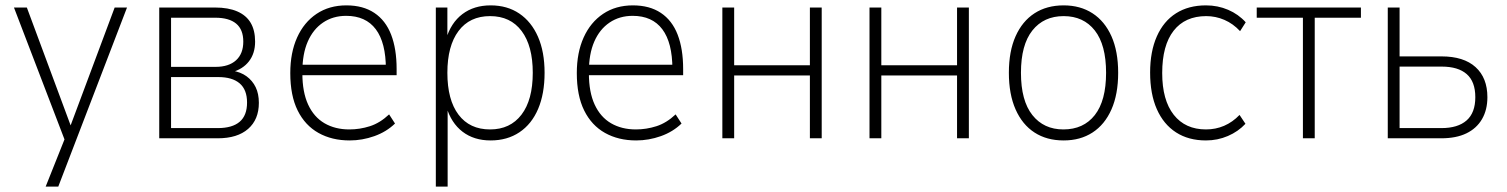

<svg xmlns="http://www.w3.org/2000/svg" viewBox="-20 -515 5611 715"><path d="M150 180 227 -13V22L32 -487H80L249 -32H237L407 -487H453L197 180Z M573 0V-487H781Q830 -487 863.5 -472.5Q897 -458 913.5 -430Q930 -402 930 -360Q930 -316 907 -286.5Q884 -257 843 -246L844 -252Q876 -247 898 -231Q920 -215 932 -190.5Q944 -166 944 -132Q944 -70 904 -35Q864 0 791 0ZM617 -38H791Q845 -38 872.5 -61.5Q900 -85 900 -133Q900 -181 872.5 -204.5Q845 -228 793 -228H617ZM617 -266H783Q832 -266 859 -290.5Q886 -315 886 -360Q886 -405 859.5 -427Q833 -449 782 -449H617Z M1282 8Q1216 8 1166 -20Q1116 -48 1088.5 -103.5Q1061 -159 1061 -243Q1061 -319 1086.5 -375.5Q1112 -432 1159 -463.5Q1206 -495 1270 -495Q1332 -495 1374 -467Q1416 -439 1436.5 -386Q1457 -333 1457 -258V-235H1090V-274H1435L1417 -258Q1417 -356 1379.5 -406Q1342 -456 1269 -456Q1220 -456 1183 -431Q1146 -406 1126 -360Q1106 -314 1106 -248V-242Q1106 -172 1127.5 -125.5Q1149 -79 1188.5 -56Q1228 -33 1281 -33Q1320 -33 1357.5 -45Q1395 -57 1429 -89L1451 -55Q1419 -24 1374 -8Q1329 8 1282 8Z M1603 180V-487H1646V-369H1641Q1659 -430 1702 -462.5Q1745 -495 1807 -495Q1869 -495 1914 -464.5Q1959 -434 1983.5 -378Q2008 -322 2008 -244Q2008 -166 1984 -109.5Q1960 -53 1914.5 -22.5Q1869 8 1807 8Q1745 8 1702.5 -24.5Q1660 -57 1642 -118H1647V180ZM1805 -33Q1880 -33 1922 -88Q1964 -143 1964 -244Q1964 -344 1922.5 -399.5Q1881 -455 1805 -455Q1729 -455 1687.5 -399.5Q1646 -344 1646 -244Q1646 -143 1687.5 -88Q1729 -33 1805 -33Z M2349 8Q2283 8 2233 -20Q2183 -48 2155.5 -103.5Q2128 -159 2128 -243Q2128 -319 2153.5 -375.5Q2179 -432 2226 -463.5Q2273 -495 2337 -495Q2399 -495 2441 -467Q2483 -439 2503.5 -386Q2524 -333 2524 -258V-235H2157V-274H2502L2484 -258Q2484 -356 2446.5 -406Q2409 -456 2336 -456Q2287 -456 2250 -431Q2213 -406 2193 -360Q2173 -314 2173 -248V-242Q2173 -172 2194.5 -125.5Q2216 -79 2255.5 -56Q2295 -33 2348 -33Q2387 -33 2424.5 -45Q2462 -57 2496 -89L2518 -55Q2486 -24 2441 -8Q2396 8 2349 8Z M2670 0V-487H2714V-272H2996V-487H3040V0H2996V-234H2714V0Z M3218 0V-487H3262V-272H3544V-487H3588V0H3544V-234H3262V0Z M3941 8Q3878 8 3832.5 -21.5Q3787 -51 3762 -107.5Q3737 -164 3737 -244Q3737 -324 3762 -380Q3787 -436 3832.5 -465.5Q3878 -495 3941 -495Q4003 -495 4048.5 -465.5Q4094 -436 4119 -380Q4144 -324 4144 -244Q4144 -164 4119 -107.5Q4094 -51 4048.5 -21.5Q4003 8 3941 8ZM3940 -33Q4015 -33 4057 -86.5Q4099 -140 4099 -244Q4099 -348 4057 -401.5Q4015 -455 3941 -455Q3867 -455 3824.5 -401.5Q3782 -348 3782 -244Q3782 -140 3824.5 -86.5Q3867 -33 3940 -33Z M4471 8Q4406 8 4359.5 -22Q4313 -52 4288 -108.5Q4263 -165 4263 -245Q4263 -323 4288 -379.5Q4313 -436 4359.5 -465.5Q4406 -495 4471 -495Q4515 -495 4553.5 -478.5Q4592 -462 4619 -432L4598 -399Q4572 -427 4539.5 -441Q4507 -455 4472 -455Q4393 -455 4350.5 -400.5Q4308 -346 4308 -243Q4308 -142 4351 -87.5Q4394 -33 4471 -33Q4507 -33 4538.5 -46.5Q4570 -60 4596 -87L4618 -54Q4591 -25 4552.5 -8.5Q4514 8 4471 8Z M4832 0V-449H4660V-487H5048V-449H4876V0Z M5148 0V-487H5192V-305H5348Q5431 -305 5475 -265Q5519 -225 5519 -153Q5519 -106 5499 -71.5Q5479 -37 5441 -18.5Q5403 0 5347 0ZM5192 -38H5348Q5409 -38 5441.5 -66.5Q5474 -95 5474 -153Q5474 -211 5442 -239Q5410 -267 5349 -267H5192Z"/></svg>

Font: Nunito Sans 10pt SemiCondensed ExtraLight
Style: Regular
Weight: 250
Width: 4
Designer: Vernon Adams
Foundry: Vernon Adams
Version: Version 3.101;gftools[0.9.27]